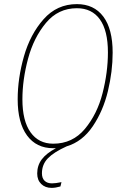

<svg xmlns="http://www.w3.org/2000/svg" viewBox="-20 -711 611 934"><path d="M184 132Q184 156 197 168.5Q210 181 233 181Q250 181 279 175L274 196Q250 203 231 203Q200 203 180.5 184Q161 165 161 133Q161 94 183 64.5Q205 35 252 10H239Q157 10 111.5 -52Q66 -114 66 -228Q66 -330 96.5 -437Q127 -544 192 -617.5Q257 -691 354 -691Q437 -691 482.5 -630.5Q528 -570 528 -455Q528 -364 505 -268Q482 -172 431.5 -97Q381 -22 304 1Q242 29 213 59Q184 89 184 132ZM239 -12Q333 -12 393 -84Q453 -156 479 -258Q505 -360 505 -456Q505 -562 466 -616.5Q427 -671 354 -671Q263 -671 203.5 -599.5Q144 -528 116.5 -425.5Q89 -323 89 -228Q89 -123 128.5 -67.5Q168 -12 239 -12Z"/></svg>

Font: Fira Sans Extra Condensed Thin
Style: Italic
Weight: 250
Width: 3
Italic angle: -8°
Designer: Carrois Corporate & Edenspiekermann AG
Foundry: Carrois Corporate GbR & Edenspiekermann AG
Version: Version 4.203